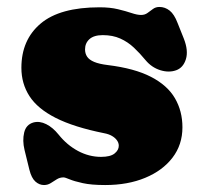

<svg xmlns="http://www.w3.org/2000/svg" viewBox="-20 -518 588 552"><path d="M270.5 -67Q297.5 -67 309.5 -76.8Q321.5 -86.5 321.5 -99Q321.5 -107 316.5 -114.2Q311.5 -121.5 302.2 -127Q293 -132.5 279.5 -135Q192.5 -152.5 140.2 -179Q88 -205.5 64.8 -241.5Q41.5 -277.5 41.5 -323Q41.5 -403.5 96.8 -450.2Q152 -497 266.5 -497Q296.5 -497 319.2 -491.5Q342 -486 358.2 -480.5Q374.5 -475 385.5 -475Q396.5 -475 404.2 -480.8Q412 -486.5 419.8 -492.2Q427.5 -498 438.5 -498Q454.5 -498 467.8 -487.5Q481 -477 490.5 -452L508.5 -407Q522 -372.5 514.5 -348Q507 -323.5 486.5 -316Q465.5 -308.5 440.8 -316.2Q416 -324 398.5 -345Q382.5 -364.5 365 -381Q347.5 -397.5 325.8 -407.2Q304 -417 275.5 -417Q250 -417 237.2 -405.5Q224.5 -394 224.5 -376Q224.5 -364 230.5 -355Q236.5 -346 250.8 -340Q265 -334 289.5 -331Q367 -321.5 414.2 -297Q461.5 -272.5 483 -235.5Q504.5 -198.5 504.5 -152Q504.5 -102 476 -64.8Q447.5 -27.5 397.5 -6.8Q347.5 14 282.5 14Q242.5 14 217.8 8.5Q193 3 180 -2.5Q167 -8 162.5 -8Q152 -8 143.2 -2.5Q134.5 3 125.8 8.5Q117 14 106.5 14Q93 14 81.8 4Q70.5 -6 64.5 -30L50.5 -87Q44 -114 49.5 -137Q55 -160 76.5 -166Q94 -170.5 113 -161Q132 -151.5 148.5 -131Q172.5 -101 204.2 -84Q236 -67 270.5 -67Z"/></svg>

Font: Fraunces SuperSoft
Style: Regular
Weight: 900
Version: Version 1.000;[b76b70a41]